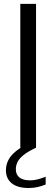

<svg xmlns="http://www.w3.org/2000/svg" viewBox="-20 -760 290 988"><path d="M84.5 0V-740H165.5V0ZM128 207.5Q70.5 207.5 40.5 183.2Q10.5 159 10.5 116Q10.5 88.5 23 63.8Q35.5 39 64.2 16.2Q93 -6.5 141.5 -28L165.5 0Q125 19 102.2 37Q79.5 55 70.5 73.2Q61.5 91.5 61.5 111Q61.5 138.5 79.8 153.2Q98 168 135 168Q153 168 171.8 163.5Q190.5 159 215 149.5V189.5Q194 198 172.5 202.8Q151 207.5 128 207.5Z"/></svg>

Font: Encode Sans SC Condensed Thin
Style: Regular
Weight: 400
Version: Version 3.002